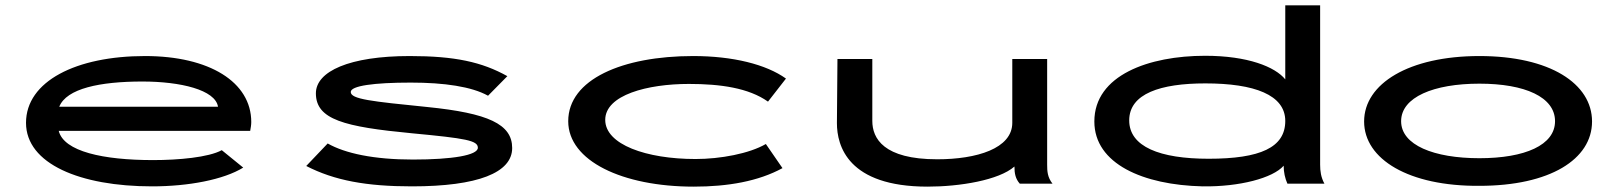

<svg xmlns="http://www.w3.org/2000/svg" viewBox="-20 -685 6040 716"><path d="M547 10C683 10 814 -15 887 -60L807 -125C758 -98 645 -88 551 -88C365 -88 218 -120 199 -197H913C915 -208 917 -219 917 -230C917 -379 761 -476 521 -476C264 -476 77 -382 77 -227C77 -74 279 10 547 10ZM201 -287C228 -355 353 -381 511 -381C653 -381 783 -350 793 -287Z M1516 10C1762 10 1890 -41 1890 -133C1890 -222 1801 -263 1573 -286C1365 -307 1288 -315 1288 -342C1288 -365 1374 -377 1512 -377C1637 -377 1739 -362 1800 -328L1872 -401C1777 -454 1676 -476 1508 -476C1283 -476 1158 -419 1158 -337C1158 -239 1264 -212 1516 -188C1718 -169 1762 -161 1762 -134C1762 -106 1667 -90 1520 -90C1374 -90 1267 -113 1202 -150L1122 -66C1227 -12 1346 10 1516 10Z M2567 11C2695 11 2808 -9 2898 -58L2836 -148C2774 -112 2666 -92 2574 -92C2390 -92 2237 -146 2237 -238C2237 -331 2395 -372 2549 -372C2667 -372 2772 -357 2844 -306L2911 -392C2837 -445 2713 -476 2565 -476C2301 -476 2099 -389 2099 -233C2099 -85 2301 11 2567 11Z M3439 11C3559 11 3705 -13 3763 -64C3763 -38 3767 -18 3783 0H3905C3886 -24 3885 -47 3885 -71V-465H3755V-227C3755 -131 3622 -91 3475 -91C3275 -91 3233 -169 3233 -234V-465H3103L3101 -226C3101 -141 3142 11 3439 11Z M4465 10C4602 12 4727 -21 4767 -67C4767 -43 4772 -20 4781 0H4919C4906 -24 4903 -47 4903 -71V-665H4773V-389C4735 -436 4633 -477 4474 -477C4265 -477 4061 -405 4061 -232C4061 -74 4243 5 4465 10ZM4487 -93C4305 -93 4191 -138 4191 -236C4191 -336 4308 -374 4475 -374C4658 -374 4773 -331 4773 -234C4773 -135 4680 -93 4487 -93Z M5497 8C5760 8 5917 -91 5917 -232C5917 -373 5760 -476 5497 -476C5234 -476 5067 -373 5067 -232C5067 -91 5234 10 5497 8ZM5497 -95C5327 -95 5205 -144 5205 -233C5205 -323 5327 -373 5497 -373C5667 -373 5779 -323 5779 -233C5779 -144 5667 -95 5497 -95Z"/></svg>

Font: Inconsolata UltraExpanded
Style: Bold
Weight: 700
Width: 9
Monospace: yes
Designer: Raph Levien, Cyreal, Brenton Simpson
Foundry: Raph Levien, Cyreal, Google
Version: Version 3.100